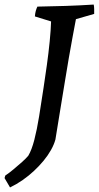

<svg xmlns="http://www.w3.org/2000/svg" viewBox="-38 -672 433 842"><path d="M6 150 -18 109Q-17 106 -16.5 103.5Q-16 101 -15 98Q3 86 22 70Q41 54 58.5 38.5Q76 23 86 11Q101 -14 112.5 -58.5Q124 -103 133.5 -161.5Q143 -220 153 -287Q160 -333 167.5 -386.5Q175 -440 180 -491Q185 -542 186 -578L115 -600Q116 -614 119 -624.5Q122 -635 126 -643Q188 -644 249.5 -646Q311 -648 373 -652Q375 -642 375 -632Q375 -622 375 -611L295 -588Q288 -551 280 -508Q272 -465 263.5 -416Q255 -367 246 -311Q237 -255 226.5 -192Q216 -129 205 -60Q199 -38 185.5 -14Q172 10 153 33Q134 56 111 77.5Q88 99 61.5 117.5Q35 136 6 150Z"/></svg>

Font: Labrada Medium
Style: Italic
Weight: 500
Italic angle: -7°
Designer: Mercedes Jáuregui
Foundry: Omnibus-Type Team
Version: Version 1.000